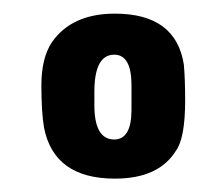

<svg xmlns="http://www.w3.org/2000/svg" viewBox="-20 -691 293 283"><path d="M149.4 -427.7Q59.6 -427.7 44.9 -502.9Q41 -525.4 41 -565.4Q41 -605.5 56.6 -628.9Q85.9 -670.9 149.4 -670.9Q239.3 -670.9 251 -595.7Q252.9 -574.2 252.9 -543Q252.9 -487.3 239.3 -468.8Q213.9 -427.7 149.4 -427.7ZM148.4 -485.4Q173.8 -485.4 173.8 -529.3V-565.4Q173.8 -610.4 148.4 -610.4Q119.1 -610.4 119.1 -555.7V-536.1Q119.1 -485.4 148.4 -485.4Z"/></svg>

Font: RIT TN Joy
Style: Extra Bold
Weight: 800
Designer: Hussain K H
Foundry: Rachana Institute of Typography
Version: 1.6.2